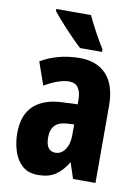

<svg xmlns="http://www.w3.org/2000/svg" viewBox="-87 -825 652 894"><g transform="rotate(10 239.0 -378.0)"><path d="M255 -560Q336 -560 381 -510.5Q426 -461 426 -363V0H320L296 -73H294Q268 -31 236.5 -10.5Q205 10 156 10Q109 10 81 -15Q53 -40 40 -80.5Q27 -121 27 -165Q27 -252 74.5 -296Q122 -340 211 -343L281 -346V-365Q281 -444 224 -444Q177 -444 108 -404L70 -512Q108 -535 155 -547.5Q202 -560 255 -560ZM247 -249Q172 -245 172 -171Q172 -106 217 -106Q245 -106 263 -132Q281 -158 281 -201V-251ZM270 -766Q279 -746 294 -717Q309 -688 324.5 -661Q340 -634 350 -619V-606H246Q233 -618 213.5 -637.5Q194 -657 173 -679.5Q152 -702 134 -722.5Q116 -743 106 -756V-766Z"/></g></svg>

Font: Noto Sans Lao ExtraCondensed ExtraBold
Style: Regular
Weight: 800
Width: 2
Designer: Monotype Design Team
Foundry: Monotype Imaging Inc.
Version: Version 2.003; ttfautohint (v1.8.4.7-5d5b)